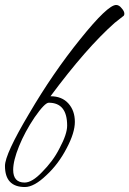

<svg xmlns="http://www.w3.org/2000/svg" viewBox="-121 -537 520 772"><path d="M-21 215Q-101 215 -101 130Q-101 83 -4 -80Q44 -162 95.5 -237Q147 -312 202 -380Q312 -517 346 -517Q358 -517 368 -504Q379 -492 379 -482Q379 -474 373 -471L340 -445Q226 -344 82 -150Q128 -150 154 -121Q180 -92 180 -47Q180 -3 147 59Q131 90 110.5 117.5Q90 145 65 168Q16 215 -21 215ZM-22 197Q8 197 48 155Q69 134 87 110Q105 86 119 58Q149 2 149 -32Q149 -124 75 -124Q59 -124 18 -65Q-21 -7 -44.5 51Q-68 109 -68 146Q-68 197 -22 197Z"/></svg>

Font: Qwigley
Style: Regular
Weight: 400
Designer: Robert E. Leuschke
Foundry: Robert E. Leuschke
Version: Version 1.010; ttfautohint (v1.8.3)